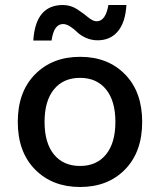

<svg xmlns="http://www.w3.org/2000/svg" viewBox="-20 -737 640 767"><path d="M485 -717Q481 -648 451 -612Q421 -576 370 -576Q345 -576 323 -586Q301 -596 288.5 -608.5Q276 -621 260.5 -631Q245 -641 232 -641Q195 -641 186 -575H113Q122 -717 231 -717Q262 -717 287.5 -700.5Q313 -684 332 -668Q351 -652 366 -652Q402 -652 413 -717ZM120 -440Q189 -510 300 -510Q411 -510 479.5 -440Q548 -370 548 -250Q548 -130 479.5 -60Q411 10 300 10Q189 10 120 -60Q51 -130 51 -250Q51 -370 120 -440ZM300 -426Q233 -426 195.5 -380Q158 -334 158 -250Q158 -166 195.5 -120Q233 -74 300 -74Q366 -74 403.5 -120Q441 -166 441 -250Q441 -334 403.5 -380Q366 -426 300 -426Z"/></svg>

Font: Elaine Sans Medium
Style: Regular
Weight: 500
Designer: Wei Huang
Foundry: Wei Huang
Version: Version 2.001;December 24, 2019;FontCreator 12.0.0.2547 64-b